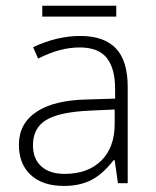

<svg xmlns="http://www.w3.org/2000/svg" viewBox="-20 -624 532 654"><path d="M381.8 0 370.6 -78.1H366.7Q329.6 -30.3 290.5 -10.5Q251.5 9.3 197.8 9.3Q125 9.3 84.7 -28.1Q44.4 -65.4 44.4 -130.9Q44.4 -203.1 104.5 -243.2Q164.6 -283.2 278.3 -285.2L372.1 -288.1V-320.8Q372.1 -391.1 343.5 -426.8Q314.9 -462.4 251.5 -462.4Q183.1 -462.4 109.9 -424.3L92.8 -463.4Q174.3 -501.5 253.4 -501.5Q334.5 -501.5 374.8 -459.2Q415 -417 415 -327.6V0ZM200.2 -31.7Q279.3 -31.7 325 -76.9Q370.6 -122.1 370.6 -202.1V-251L284.2 -247.1Q180.7 -242.2 136.5 -214.8Q92.3 -187.5 92.3 -129.4Q92.3 -83 120.6 -57.4Q148.9 -31.7 200.2 -31.7ZM124 -604.5H376V-567.4H124Z"/></svg>

Font: Bpm'online Open Sans Light
Style: Regular
Weight: 300
Foundry: Ascender Corporation
Version: Version 1.10